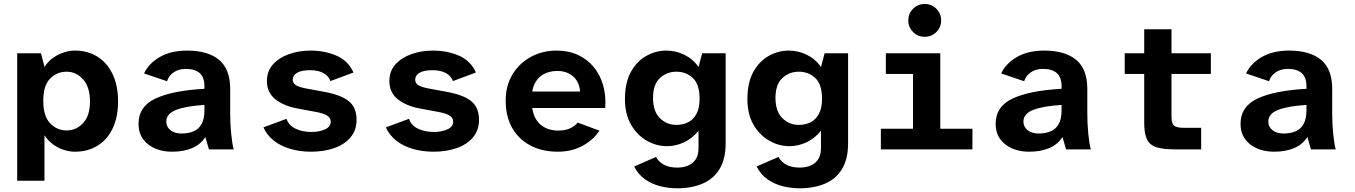

<svg xmlns="http://www.w3.org/2000/svg" viewBox="-20 -771 6992 991"><path d="M68.7 162V-496H191.6L209.9 -425.2Q226.9 -453.2 252.7 -471.7Q278.4 -490.2 308.3 -500Q338.2 -509.9 366.4 -509.9Q433 -509.9 483.3 -478.2Q533.5 -446.6 561.5 -387.8Q589.4 -329 589.4 -247.8Q589.4 -166.6 561.5 -108.2Q533.5 -49.8 483.3 -18.9Q433 12 366.4 12Q337.8 12 307.6 2Q277.5 -8 251.9 -27.2Q226.3 -46.5 209.5 -73.1V162ZM323.8 -97.8Q374 -97.8 409.3 -136Q444.5 -174.1 444.5 -247.8Q444.5 -320.6 409.3 -360.8Q374 -400.9 323.8 -400.9Q273.9 -400.9 238.6 -365.2Q203.3 -329.5 203.3 -250.9Q203.3 -171.9 238.6 -134.8Q273.9 -97.8 323.8 -97.8Z M868.3 12Q793.2 12 744.1 -26.4Q695 -64.8 695 -131.4Q695 -221.4 782.7 -262.5Q870.4 -303.6 1035.3 -312.7V-325.8Q1035.3 -371.3 1011 -393.4Q986.6 -415.4 938.9 -415.4Q902 -415.4 876.2 -397.5Q850.4 -379.5 842.2 -351.7L723.6 -392Q747.5 -443.4 804.8 -476.7Q862.1 -509.9 945.7 -509.9Q1053.1 -509.9 1110.6 -462.1Q1168.1 -414.3 1168.1 -312.4V-187Q1168.1 -130.3 1173.2 -80.1Q1178.3 -29.9 1186.1 0H1058.4L1040 -63.8Q1014.6 -24.3 970.7 -6.2Q926.8 12 868.3 12ZM916.6 -81.9Q952.3 -81.9 978.9 -93.1Q1005.5 -104.3 1020.4 -130.8Q1035.3 -157.3 1035.3 -202V-229.4Q938.1 -223.3 888.2 -203.5Q838.3 -183.7 838.3 -143Q838.3 -116.3 860 -99.1Q881.7 -81.9 916.6 -81.9Z M1585.7 12Q1527.6 12 1478.2 -2.6Q1428.9 -17.1 1393.4 -45Q1357.9 -72.9 1339.6 -113.6L1459.1 -157.8Q1469.1 -125.1 1504.1 -107.5Q1539.1 -89.9 1587.4 -89.9Q1628.5 -89.9 1657.8 -103.5Q1687.1 -117.1 1687.1 -143.3Q1687.1 -162.1 1668.8 -174.2Q1650.5 -186.3 1604.9 -194.4L1517.3 -210.6Q1444.7 -223.8 1401.2 -258.7Q1357.7 -293.7 1357.7 -352.2Q1357.7 -404.2 1389.3 -439Q1420.8 -473.8 1472 -491.8Q1523.2 -509.9 1582.7 -509.9Q1655.8 -509.9 1716.4 -483.9Q1776.9 -457.9 1804.7 -396.8L1685.7 -352.6Q1675.1 -380.6 1647.8 -394.7Q1620.5 -408.7 1580.7 -408.7Q1536.4 -408.7 1513.7 -395.5Q1491 -382.2 1491 -359.9Q1491 -342.3 1506.2 -332.1Q1521.5 -321.8 1557.1 -314.9L1648.6 -297.9Q1739.9 -281.9 1780.1 -249Q1820.4 -216.2 1820.4 -152.8Q1820.4 -98.4 1788.9 -61.5Q1757.5 -24.6 1704.4 -6.3Q1651.3 12 1585.7 12Z M2217.7 12Q2159.6 12 2110.2 -2.6Q2060.9 -17.1 2025.4 -45Q1989.9 -72.9 1971.6 -113.6L2091.1 -157.8Q2101.1 -125.1 2136.1 -107.5Q2171.1 -89.9 2219.4 -89.9Q2260.5 -89.9 2289.8 -103.5Q2319.1 -117.1 2319.1 -143.3Q2319.1 -162.1 2300.8 -174.2Q2282.5 -186.3 2236.9 -194.4L2149.3 -210.6Q2076.7 -223.8 2033.2 -258.7Q1989.7 -293.7 1989.7 -352.2Q1989.7 -404.2 2021.3 -439Q2052.8 -473.8 2104 -491.8Q2155.2 -509.9 2214.7 -509.9Q2287.8 -509.9 2348.4 -483.9Q2408.9 -457.9 2436.7 -396.8L2317.7 -352.6Q2307.1 -380.6 2279.8 -394.7Q2252.5 -408.7 2212.7 -408.7Q2168.4 -408.7 2145.7 -395.5Q2123 -382.2 2123 -359.9Q2123 -342.3 2138.2 -332.1Q2153.5 -321.8 2189.1 -314.9L2280.6 -297.9Q2371.9 -281.9 2412.1 -249Q2452.4 -216.2 2452.4 -152.8Q2452.4 -98.4 2420.9 -61.5Q2389.5 -24.6 2336.4 -6.3Q2283.3 12 2217.7 12Z M2858.8 12Q2778.7 12 2718.2 -19.8Q2657.6 -51.5 2623.9 -110.4Q2590.1 -169.3 2590.1 -250.5Q2590.1 -329.7 2625.7 -387.8Q2661.3 -445.9 2721 -477.9Q2780.8 -509.9 2852.9 -509.9Q2914 -509.9 2962.3 -487.8Q3010.6 -465.7 3043.8 -425.8Q3077 -386 3092.8 -332Q3108.5 -277.9 3103.9 -213.5H2727.2Q2731.9 -182.2 2744 -160.2Q2756.2 -138.2 2774.5 -124.1Q2792.8 -109.9 2814.9 -103.5Q2836.9 -97 2860.7 -97Q2897.3 -97 2922 -108.4Q2946.6 -119.9 2961.7 -138.3L3074.4 -96.6Q3040 -46.3 2984.7 -17.2Q2929.4 12 2858.8 12ZM2726.9 -298.4H2974.2Q2971.9 -330.9 2956.9 -354.7Q2941.9 -378.4 2916.2 -391.6Q2890.6 -404.8 2856.8 -404.8Q2826.5 -404.8 2799.4 -394.3Q2772.2 -383.8 2753.1 -360.5Q2734.1 -337.1 2726.9 -298.4Z M3474.1 200.9Q3432.3 200.9 3389.3 190.4Q3346.3 180 3310.6 155.4Q3274.9 130.8 3253.1 88.4L3366 39Q3379.1 63.7 3406.2 78.9Q3433.3 94 3476.9 94Q3504.4 94 3529.2 84.6Q3554.1 75.2 3569.8 52.9Q3585.4 30.6 3585.4 -7V-96.2Q3553.1 -56.2 3510.5 -36.4Q3467.8 -16.5 3423.2 -16.5Q3367.1 -16.5 3317.1 -45.6Q3267 -74.7 3236.3 -128.8Q3205.7 -182.8 3205.7 -258.7Q3205.7 -344.7 3236.3 -399.9Q3267 -455.2 3315.9 -482.5Q3364.8 -509.9 3418.5 -509.9Q3467.8 -509.9 3512.6 -488.1Q3557.3 -466.2 3585.4 -425L3604.1 -496H3725.4V-32Q3725.4 49.8 3694 101.4Q3662.6 152.9 3606 176.9Q3549.5 200.9 3474.1 200.9ZM3471.2 -126.3Q3504.8 -126.3 3531.8 -139.9Q3558.8 -153.6 3574.8 -183.4Q3590.9 -213.1 3590.9 -261.6Q3590.9 -335.6 3556.2 -368.3Q3521.5 -400.9 3471.2 -400.9Q3421.4 -400.9 3386 -368Q3350.6 -335.1 3350.6 -265.5Q3350.6 -196.1 3386 -161.2Q3421.4 -126.3 3471.2 -126.3Z M4106.1 200.9Q4064.3 200.9 4021.3 190.4Q3978.3 180 3942.6 155.4Q3906.9 130.8 3885.1 88.4L3998 39Q4011.1 63.7 4038.2 78.9Q4065.3 94 4108.9 94Q4136.4 94 4161.2 84.6Q4186.1 75.2 4201.8 52.9Q4217.4 30.6 4217.4 -7V-96.2Q4185.1 -56.2 4142.5 -36.4Q4099.8 -16.5 4055.2 -16.5Q3999.1 -16.5 3949.1 -45.6Q3899 -74.7 3868.3 -128.8Q3837.7 -182.8 3837.7 -258.7Q3837.7 -344.7 3868.3 -399.9Q3899 -455.2 3947.9 -482.5Q3996.8 -509.9 4050.5 -509.9Q4099.8 -509.9 4144.6 -488.1Q4189.3 -466.2 4217.4 -425L4236.1 -496H4357.4V-32Q4357.4 49.8 4326 101.4Q4294.6 152.9 4238 176.9Q4181.5 200.9 4106.1 200.9ZM4103.2 -126.3Q4136.8 -126.3 4163.8 -139.9Q4190.8 -153.6 4206.8 -183.4Q4222.9 -213.1 4222.9 -261.6Q4222.9 -335.6 4188.2 -368.3Q4153.5 -400.9 4103.2 -400.9Q4053.4 -400.9 4018 -368Q3982.6 -335.1 3982.6 -265.5Q3982.6 -196.1 4018 -161.2Q4053.4 -126.3 4103.2 -126.3Z M4526.5 0V-106.5H4692.4V-389.5H4552.3V-496H4833.2V-106.5H4999.1V0ZM4753 -581Q4717.6 -581 4692.9 -605.7Q4668.2 -630.3 4668.2 -665.8Q4668.2 -701.1 4692.9 -725.8Q4717.6 -750.5 4753 -750.5Q4788.3 -750.5 4813 -725.8Q4837.7 -701.1 4837.7 -665.8Q4837.7 -630.3 4813 -605.7Q4788.3 -581 4753 -581Z M5292.3 12Q5217.2 12 5168.1 -26.4Q5119 -64.8 5119 -131.4Q5119 -221.4 5206.7 -262.5Q5294.4 -303.6 5459.3 -312.7V-325.8Q5459.3 -371.3 5435 -393.4Q5410.6 -415.4 5362.9 -415.4Q5326 -415.4 5300.2 -397.5Q5274.4 -379.5 5266.2 -351.7L5147.6 -392Q5171.5 -443.4 5228.8 -476.7Q5286.1 -509.9 5369.7 -509.9Q5477.1 -509.9 5534.6 -462.1Q5592.1 -414.3 5592.1 -312.4V-187Q5592.1 -130.3 5597.2 -80.1Q5602.3 -29.9 5610.1 0H5482.4L5464 -63.8Q5438.6 -24.3 5394.7 -6.2Q5350.8 12 5292.3 12ZM5340.6 -81.9Q5376.3 -81.9 5402.9 -93.1Q5429.5 -104.3 5444.4 -130.8Q5459.3 -157.3 5459.3 -202V-229.4Q5362.1 -223.3 5312.2 -203.5Q5262.3 -183.7 5262.3 -143Q5262.3 -116.3 5284 -99.1Q5305.7 -81.9 5340.6 -81.9Z M6043.9 0Q5985.2 0 5950.5 -10.6Q5915.7 -21.1 5900.8 -50.4Q5885.8 -79.7 5885.8 -137.1V-389.5H5785.2V-496H5885.8V-620H6026.6V-496H6229.8V-389.5H6026.6V-169.4Q6026.6 -133.4 6040.2 -122.4Q6053.8 -111.3 6090.2 -111.3H6179.8V0Z M6556.3 12Q6481.2 12 6432.1 -26.4Q6383 -64.8 6383 -131.4Q6383 -221.4 6470.7 -262.5Q6558.4 -303.6 6723.3 -312.7V-325.8Q6723.3 -371.3 6699 -393.4Q6674.6 -415.4 6626.9 -415.4Q6590 -415.4 6564.2 -397.5Q6538.4 -379.5 6530.2 -351.7L6411.6 -392Q6435.5 -443.4 6492.8 -476.7Q6550.1 -509.9 6633.7 -509.9Q6741.1 -509.9 6798.6 -462.1Q6856.1 -414.3 6856.1 -312.4V-187Q6856.1 -130.3 6861.2 -80.1Q6866.3 -29.9 6874.1 0H6746.4L6728 -63.8Q6702.6 -24.3 6658.7 -6.2Q6614.8 12 6556.3 12ZM6604.6 -81.9Q6640.3 -81.9 6666.9 -93.1Q6693.5 -104.3 6708.4 -130.8Q6723.3 -157.3 6723.3 -202V-229.4Q6626.1 -223.3 6576.2 -203.5Q6526.3 -183.7 6526.3 -143Q6526.3 -116.3 6548 -99.1Q6569.7 -81.9 6604.6 -81.9Z"/></svg>

Font: Atkinson Hyperlegible Mono ExtraLight
Style: Regular
Weight: 200
Monospace: yes
Designer: Elliott Scott, Megan Eiswerth, Linus Boman, Theodore Petrosky, Letters from Sweden
Foundry: Applied Design Works, Letters from Sweden
Version: Version 2.001